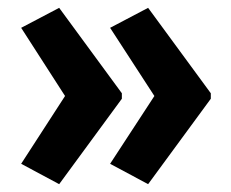

<svg xmlns="http://www.w3.org/2000/svg" viewBox="-20 -519 589 490"><path d="M518 -267V-281L358 -499L261 -448L374 -274L261 -101L358 -49ZM291 -267V-281L131 -499L34 -448L146 -274L34 -101L131 -49Z"/></svg>

Font: Noto Sans Myanmar Condensed
Style: Bold
Weight: 700
Width: 3
Designer: Monotype Design Team
Foundry: Monotype Imaging Inc.
Version: Version 2.107